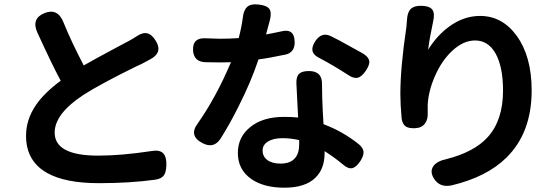

<svg xmlns="http://www.w3.org/2000/svg" viewBox="-20 -820 2558 892"><path d="M440 31Q282 31 198 -17Q101 -72 101 -189Q101 -265 147 -332Q185 -388 262 -445Q224 -515 153 -670Q125 -734 186.5 -759Q248 -784 275 -716Q311 -627 369 -516Q425 -548 530 -604Q565 -623 579 -630Q586 -634 600 -642Q607 -647 611 -649Q641 -670 663 -665.5Q685 -661 704 -630Q737 -576 679 -545Q661 -535 640 -524Q632 -520 614 -512Q447 -430 369 -380Q234 -292 234 -204Q234 -97 436 -97Q544 -97 682 -118Q720 -125 737 -109Q754 -93 753 -53Q752 -21 742 -6Q730 11 700 15Q583 31 440 31Z M1301 52Q1206 52 1148 12Q1085 -32 1085 -109Q1085 -183 1142 -229Q1200 -277 1300 -277Q1335 -277 1365 -274Q1362 -343 1357 -433Q1356 -464 1369.5 -477Q1383 -490 1415 -490Q1478 -490 1476 -427Q1476 -417 1476.5 -397Q1477 -377 1477 -366Q1479 -303 1483 -243Q1572 -210 1647 -150Q1667 -133 1669 -115Q1670 -97 1655 -73Q1636 -44 1618 -39Q1598 -34 1573 -56Q1536 -87 1488 -118V-109Q1488 -36 1446 5Q1399 52 1301 52ZM1283 -60Q1330 -60 1351 -86Q1370 -108 1370 -150V-169Q1333 -178 1292 -178Q1250 -178 1225 -162.5Q1200 -147 1200 -121Q1200 -93 1222 -76.5Q1244 -60 1283 -60ZM921 -155Q855 -189 899 -247Q985 -370 1053 -531Q1036 -530 1003 -530Q957 -530 934 -531Q881 -533 877 -584Q873 -647 938 -642Q984 -640 1002 -640Q1044 -640 1089 -643Q1103 -697 1108 -738Q1112 -774 1129 -788.5Q1146 -803 1181 -799Q1219 -795 1231 -779Q1243 -763 1234 -727Q1228 -706 1216 -660Q1240 -664 1286 -674Q1348 -690 1349 -625Q1350 -578 1309 -567Q1229 -550 1181 -544Q1145 -437 1089 -327Q1048 -244 1004 -175Q973 -128 921 -155ZM1597 -472Q1531 -515 1463 -551Q1410 -576 1445 -629Q1474 -672 1515 -653Q1555 -634 1600 -608Q1621 -597 1660 -575Q1667 -571 1670 -569Q1694 -553 1696 -535Q1697 -518 1680 -492Q1661 -464 1643 -459Q1623 -454 1597 -472Z M1997 11Q1975 -23 1994 -49Q2011 -72 2055 -81Q2183 -114 2245 -182Q2317 -261 2317 -399Q2317 -510 2282 -572Q2248 -632 2187 -632Q2132 -632 2080 -583Q2032 -538 2001 -467Q1970 -397 1967 -332Q1967 -315 1967 -298Q1969 -266 1955 -247Q1940 -226 1910 -224.5Q1880 -223 1866 -232Q1850 -242 1846 -269Q1840 -335 1840 -383Q1840 -507 1868 -694Q1870 -712 1871 -730Q1873 -764 1889 -779Q1905 -794 1938 -793Q1977 -792 1989 -774.5Q2001 -757 1992 -719Q1976 -645 1969 -589Q2010 -655 2066 -696Q2134 -746 2210 -746Q2314 -746 2381 -653Q2450 -557 2450 -400Q2450 -203 2333 -88Q2242 2 2079 41Q2024 53 1997 11Z"/></svg>

Font: GenSenRounded TW B
Style: Regular
Weight: 700
Version: Version 1.501;PS 1;hotconv 16.6.51;makeotf.lib2.5.65220